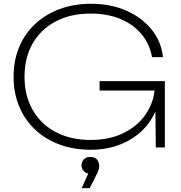

<svg xmlns="http://www.w3.org/2000/svg" viewBox="-20 -782 960 1018"><path d="M508 -302V-352H854V0H806L804 -191Q777 -130 729 -85Q679 -39 611 -13.5Q543 12 461 12Q370 12 295 -16Q220 -44 165.5 -95.5Q111 -147 81.5 -218Q52 -289 52 -375Q52 -461 81.5 -532Q111 -603 166 -654.5Q221 -706 296.5 -734Q372 -762 463 -762Q568 -762 651 -725Q734 -688 785 -624Q836 -560 844 -479H786Q774 -548 731 -600Q688 -652 619.5 -681Q551 -710 460 -710Q354 -710 275.5 -668.5Q197 -627 153.5 -552Q110 -477 110 -375Q110 -274 153.5 -198.5Q197 -123 276 -81.5Q355 -40 461 -40Q565 -40 642 -80Q719 -120 761 -189Q792 -240 800 -302ZM413 216 448 138Q435 136 425 126Q412 112 412 96Q412 77 424 63.5Q436 50 458 50Q484 50 495 65Q506 80 506 98Q506 113 499 129Q492 145 478 172L455 216Z"/></svg>

Font: Bounded
Style: Regular
Weight: 200
Designer: Vlad Churkin
Version: Version 1.0